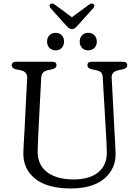

<svg xmlns="http://www.w3.org/2000/svg" viewBox="-20 -1049 784 1085"><path d="M579.5 -286.5 560.5 -613.5Q559.5 -632 550.2 -640.2Q541 -648.5 522.5 -652.5L498.5 -657.5Q474 -663 474 -680Q474 -700 498 -700H675Q699 -700 699 -680Q699 -663.5 674.5 -657.5L650.5 -652.5Q609.5 -643.5 611 -611.5L628 -287Q629.5 -262.5 630.8 -239Q632 -215.5 633 -190Q637.5 -99 571.8 -41.5Q506 16 379 16Q247.5 16 178.2 -39.5Q109 -95 112 -189.5Q112.5 -205.5 113.8 -230.2Q115 -255 116.5 -280Q118 -305 119 -322.5L133.5 -608.5Q135 -644.5 95 -652.5L71 -657Q46.5 -663 46.5 -680Q46.5 -700 71 -700H275Q299.5 -700 299.5 -680Q299.5 -663.5 274.5 -657.5L250.5 -652.5Q214.5 -644.5 213 -611L198 -324.5Q196 -287 195 -257Q194 -227 193 -200.5Q190 -119.5 244.8 -77.2Q299.5 -35 396 -35Q488.5 -35 537.8 -77.5Q587 -120 583.5 -196.5Q582.5 -228.5 581.5 -248.5Q580.5 -268.5 579.5 -286.5ZM294.5 -764.5Q272.5 -764.5 259.2 -778.5Q246 -792.5 246 -814Q246 -835.5 259.2 -849.5Q272.5 -863.5 294.5 -863.5Q316 -863.5 329 -849.5Q342 -835.5 342 -814Q342 -792.5 329 -778.5Q316 -764.5 294.5 -764.5ZM478.5 -764.5Q457 -764.5 443.8 -778.5Q430.5 -792.5 430.5 -814Q430.5 -835.5 443.8 -849.5Q457 -863.5 478.5 -863.5Q500.5 -863.5 513.8 -849.5Q527 -835.5 527 -814Q527 -792.5 513.8 -778.5Q500.5 -764.5 478.5 -764.5ZM418 -904Q410 -895 403.2 -889.8Q396.5 -884.5 387 -884.5Q377 -884.5 370 -889.8Q363 -895 354.5 -904L266 -1003Q260 -1010 260.2 -1016.5Q260.5 -1023 264.5 -1026Q274 -1033.5 289 -1023.5L386.5 -951.5L484 -1023.5Q499 -1033.5 508.5 -1026Q512.5 -1023 512.8 -1016.5Q513 -1010 507 -1003Z"/></svg>

Font: Fraunces 9pt SuperSoft Light
Style: Regular
Weight: 300
Version: Version 1.000;[b76b70a41]